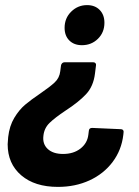

<svg xmlns="http://www.w3.org/2000/svg" viewBox="-20 -522 546 752"><path d="M389 -433Q389 -395 363.5 -370Q338 -345 301 -345Q270 -345 251.5 -363.5Q233 -382 233 -413Q233 -451 259 -476.5Q285 -502 321 -502Q352 -502 370.5 -483Q389 -464 389 -433ZM237 -89Q195 -61 174 -40.5Q153 -20 150 10Q146 42 167 61.5Q188 81 227 81Q268 81 295 60Q322 39 326 6L328 -10Q329 -21 341 -21L454 -16Q459 -16 462 -12.5Q465 -9 464 -4L463 6Q456 66 421 112.5Q386 159 330.5 184.5Q275 210 207 210Q116 210 63 164.5Q10 119 10 43Q10 35 12 15Q17 -29 36 -60.5Q55 -92 78 -111.5Q101 -131 138 -156Q176 -182 194.5 -199.5Q213 -217 216 -243L219 -266Q220 -271 223.5 -274.5Q227 -278 232 -278H346Q351 -278 354 -274.5Q357 -271 356 -266L352 -234Q346 -184 317 -153Q288 -122 237 -89Z"/></svg>

Font: Barlow
Style: Bold Italic
Weight: 700
Italic angle: -7°
Designer: Jeremy Tribby
Foundry: Tribby Type
Version: Version 1.422